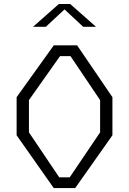

<svg xmlns="http://www.w3.org/2000/svg" viewBox="-20 -962 660 982"><path d="M65 -270V-465L255 -730H374.5L555 -465V-270L364.5 0H255ZM336.5 -55 492 -285V-450L340.5 -675H287L128 -450V-285L283 -55ZM281 -941.5H339L471 -825H405.5L296 -927H324L214.5 -825H149Z"/></svg>

Font: Monaspace Krypton Var
Style: Regular
Weight: 400
Designer: Riley Cran and the Lettermatic Team
Version: Version 1.101 (Monaspace Krypton Var)